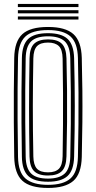

<svg xmlns="http://www.w3.org/2000/svg" viewBox="-20 -944 487 972"><path d="M223.2 7.5Q133 7.5 93.2 -29Q53.5 -65.5 52 -149.5Q50.5 -243.8 50 -322.9Q49.5 -402 50 -480.4Q50.5 -558.8 52 -650.5Q53.5 -734.8 93.2 -771.1Q133 -807.5 223.2 -807.5Q311.5 -807.5 351.6 -771.4Q391.8 -735.2 394 -650.8Q396.2 -564 397 -485.2Q397.8 -406.5 397 -325.1Q396.2 -243.8 394 -149.2Q391.8 -63.2 350.9 -27.9Q310 7.5 223.2 7.5ZM223.2 -8.2Q300.2 -8.2 336.5 -40.2Q372.8 -72.2 374.5 -150Q376.5 -237.2 377.2 -315.9Q378 -394.5 377.4 -475.2Q376.8 -556 374.5 -650Q372.8 -727 336.9 -759.4Q301 -791.8 223.2 -791.8Q142.5 -791.8 107.8 -758.5Q73 -725.2 71.2 -650Q69.8 -571.2 69.1 -496.5Q68.5 -421.8 69 -338.4Q69.5 -255 71.2 -150Q72.5 -71.2 109.6 -39.8Q146.8 -8.2 223.2 -8.2ZM223.2 -24Q153.5 -24 122.8 -53.2Q92 -82.5 90.8 -150Q89.2 -243.8 88.8 -322.8Q88.2 -401.8 88.8 -480.1Q89.2 -558.5 90.8 -650Q92 -717.5 122.6 -746.8Q153.2 -776 223.2 -776Q290.8 -776 322 -747.1Q353.2 -718.2 355.2 -649.5Q358.5 -528.5 358.6 -408.8Q358.8 -289 355.2 -150.5Q353.2 -81 321.5 -52.5Q289.8 -24 223.2 -24ZM223.2 -39.8Q278.2 -39.8 306.2 -64.1Q334.2 -88.5 335.8 -151Q337.8 -237 338.5 -317Q339.2 -397 338.6 -478.2Q338 -559.5 335.8 -649Q334.2 -710.8 306.9 -735.5Q279.5 -760.2 223.2 -760.2Q163.8 -760.2 137.5 -734.4Q111.2 -708.5 110 -649.5Q108.2 -563.5 107.8 -485Q107.2 -406.5 107.8 -325.4Q108.2 -244.2 110 -150.5Q111.2 -91.8 137.4 -65.8Q163.5 -39.8 223.2 -39.8ZM223.2 -55.5Q174.2 -55.5 152.4 -77.9Q130.5 -100.2 129.5 -151.2Q124.8 -394.5 129.5 -649.2Q130.5 -701.8 153.4 -723.1Q176.2 -744.5 223.2 -744.5Q271 -744.5 293 -722.6Q315 -700.8 316.5 -648.8Q318.5 -566.2 319.4 -488Q320.2 -409.8 319.5 -327.9Q318.8 -246 316.5 -152.2Q315.2 -100 293.1 -77.8Q271 -55.5 223.2 -55.5ZM223.2 -71.5Q260.2 -71.5 278.2 -89.6Q296.2 -107.8 297 -153Q298.2 -233 298.9 -310.5Q299.5 -388 299.1 -470.2Q298.8 -552.5 297 -647Q296.2 -693.5 277.6 -711Q259 -728.5 223.2 -728.5Q185.2 -728.5 167.5 -710.5Q149.8 -692.5 148.8 -648.5Q146.5 -527.5 146.2 -409.2Q146 -291 148.8 -151.5Q149.8 -108.5 167.1 -90Q184.5 -71.5 223.2 -71.5ZM70.5 -908.2V-924H377.2V-908.2ZM70.5 -876.5V-892.5H377.2V-876.5ZM70.5 -845V-860.8H377.2V-845Z"/></svg>

Font: Big Shoulders Inline Text SemiBold
Style: Regular
Weight: 600
Designer: Patric King
Foundry: XO Type Co
Version: Version 1.000